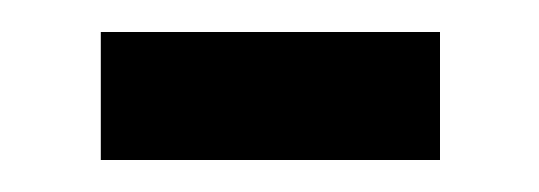

<svg xmlns="http://www.w3.org/2000/svg" viewBox="-20 -357 337 120"><path d="M43 -337V-257H255V-337Z"/></svg>

Font: Noto Sans Bengali Condensed
Style: Regular
Weight: 400
Width: 3
Designer: Jelle Bosma - Monotype Design Team
Foundry: Monotype Imaging Inc.
Version: Version 2.003